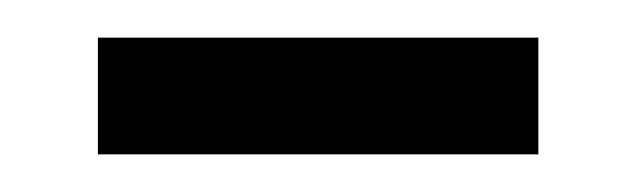

<svg xmlns="http://www.w3.org/2000/svg" viewBox="-20 -707 338 102"><path d="M266 -625H32V-687H266Z"/></svg>

Font: Zen Kaku Gothic Antique Medium
Style: Regular
Weight: 500
Designer: Yoshimichi Ohira
Foundry: Positype
Version: Version 1.002